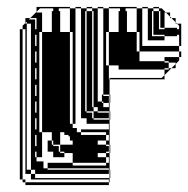

<svg xmlns="http://www.w3.org/2000/svg" viewBox="-20 -524 541 552"><path d="M485 -456V-460L473 -472H469V-476L457 -488H453V-444H489V-440H495V-450L489 -456ZM85 -424H81V-440H85ZM441 -468H421V-492H417V-420H453V-408H405V-500H389V-504H405V-500H421V-492H437V-468H441V-492H437V-500H421V-504H437V-500H445L457 -488H469V-476L473 -472H485V-460L489 -456H501V-408H495V-424H489V-420H453V-424H421V-444H437V-440H453V-444H421V-468H437V-444H441ZM189 -336V-432H181V-500H149V-492H153V-432H181V-336ZM465 -324V-328H453V-324ZM53 -296V-312H45V-296ZM189 -240V-336H181V-240ZM273 -252H277V-248H273ZM249 -204H261V-200H249ZM53 -152V-168H45V-152ZM53 -136V-152H45V-136ZM261 -72H285V-56H293V-72H285V-84H261ZM85 -376H81V-392H85ZM85 -488H101V-432H129V-492H133V-500H95L85 -490ZM53 -408V-424H45V-408ZM53 -392V-408H45V-392ZM501 -392H495V-408H501ZM53 -376V-392H45V-376ZM85 -328H81V-344H85ZM53 -360V-376H45V-360ZM53 -344V-360H45V-344ZM53 -328V-344H45V-328ZM85 -280H81V-296H85ZM485 -328H473L485 -340V-344H465V-348H453V-360H495V-350L485 -340ZM53 -312V-328H45V-312ZM53 -280V-296H45V-280ZM85 -232H81V-248H85ZM53 -264V-280H45V-264ZM53 -248V-264H45V-248ZM53 -232V-248H45V-232ZM297 -228H295V-252H277V-500H261V-504H277V-500H293V-432H321V-492H325V-500H293V-504H373V-500H389V-392H495V-376H501V-360H495V-376H381V-432H373V-500H341V-492H345V-432H373V-376H381V-348H453V-344H465V-328H473L453 -308V-296H295V-300H445L453 -308V-324H321V-336H293V-432H285V-336H293V-296H295V-252H297ZM85 -184H81V-200H85ZM53 -216V-232H45V-216ZM53 -200V-216H45V-200ZM249 -204H229V-228H245V-216H249ZM53 -184V-200H45V-184ZM85 -136H81V-152H85ZM293 -184H249V-200H293ZM53 -168V-184H45V-168ZM53 -120V-136H45V-120ZM85 -88H81V-104H85ZM53 -104V-120H45V-104ZM53 -88V-104H45V-88ZM53 -72V-88H45V-72ZM53 -56V-72H45V-56ZM129 -108H133V-104H149V-88H153V-84H165V-72H133V-88H117V-120H129ZM53 -40V-56H45V-40ZM53 -40H45V-24H53ZM85 -72V-88H81V-84H69V-108H81V-104H85V-120H81V-108H69V-132H81V-120H85V-136H81V-132H69V-156H81V-152H85V-168H81V-156H69V-180H81V-168H85V-184H81V-180H69V-204H81V-200H85V-216H81V-204H69V-228H81V-216H85V-232H81V-228H69V-252H81V-248H85V-264H81V-252H69V-276H81V-264H85V-280H81V-276H69V-300H81V-296H85V-312H81V-300H69V-324H81V-312H85V-328H81V-324H69V-348H81V-344H85V-360H81V-348H69V-372H81V-360H85V-376H81V-372H69V-396H81V-392H85V-408H81V-396H69V-420H81V-408H85V-424H81V-420H69V-444H81V-440H85V-456H81V-444H69V-456H57V-462L53 -458V-456H57V-36H69V-24H81V-12H295V0H293V-8H69V-24H45V-8H53V0H293V8H53V0H45V-8H37V-440H45V-424H53V-440H45V-450L53 -458V-472H67L63 -468H81V-456H85V-472H67L85 -490V-504H181V-500H197V-168H189V-240H181V-168H189V-156H201V-144H213V-136H285V-120H293V-136H285V-144H213V-152H293V-168H229V-184H213V-500H197V-504H213V-500H229V-492H245V-468H249V-492H245V-500H229V-504H245V-500H261V-232H273V-228H277V-216H293V-228H277V-232H273V-248H293V-228H295V-204H297V-180H295V-204H261V-216H249V-228H229V-252H245V-228H249V-252H229V-276H245V-252H249V-276H229V-300H245V-276H249V-300H229V-324H245V-300H249V-324H229V-348H245V-324H249V-348H229V-372H245V-348H249V-372H229V-396H245V-372H249V-396H229V-420H245V-396H249V-420H229V-444H245V-420H249V-444H229V-468H245V-444H249V-468H229V-492H225V-204H229V-200H245V-184H249V-180H295V-108H297V-84H295V-108H285V-120H261V-108H285V-104H293V-88H285V-84H295V-36H297V-12H295V-36H293V-40H117V-56H189V-48H285V-56H189V-84H165V-88H153V-108H189V-120H181V-132H177V-136H165V-144H153V-108H133V-120H129V-144H101V-432H93V-144H101V-72H85V-60H105V-40H117V-36H293V-24H81V-36H69V-84H81V-72Z"/></svg>

Font: Rubik Broken Fax
Style: Regular
Weight: 400
Designer: Hubert and Fischer, NaN
Foundry: Hubert and Fischer, NaN
Version: Version 2.201